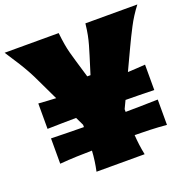

<svg xmlns="http://www.w3.org/2000/svg" viewBox="-144 -944 1075 1082"><g transform="rotate(-20 394.0 -403.5)"><path d="M253.4 0Q266.6 -60.5 270 -120.6Q225.6 -120.1 176.8 -118.4Q127.9 -116.7 76.7 -112.3V-264.2Q128.9 -262.7 178.2 -262Q227.5 -261.2 272.9 -260.7V-274.4L249 -324.2Q209 -323.7 165.5 -323.2Q122.1 -322.8 76.7 -321.3V-473.6Q104 -471.7 130.1 -470Q156.2 -468.3 181.6 -467.3L121.1 -594.2Q106.4 -626 90.8 -654.5Q75.2 -683.1 53 -719Q30.8 -754.9 -3.9 -807.1H320.3Q324.7 -766.6 329.6 -737.8Q334.5 -709 341.3 -683.3Q348.1 -657.7 357.4 -626.5L388.2 -522.9H407.7L440.4 -627.9Q450.2 -659.7 457.5 -685.3Q464.8 -710.9 470.5 -739.3Q476.1 -767.6 480.5 -807.1H792Q752.4 -755.4 724.4 -701.4Q696.3 -647.5 671.9 -595.2L611.8 -467.3Q637.2 -468.3 663.6 -470Q689.9 -471.7 716.8 -473.6V-321.3Q671.9 -322.8 628.9 -323.2Q585.9 -323.7 545.4 -324.2L522.9 -276.9V-260.7Q567.9 -261.2 616.5 -262Q665 -262.7 716.8 -264.2V-112.3Q666.5 -116.7 618.4 -118.4Q570.3 -120.1 525.9 -120.6Q527.8 -90.3 531.7 -60.5Q535.6 -30.8 542 0Z"/></g></svg>

Font: Pinar DS1 Black
Style: Regular
Weight: 900
Designer: Amin Abedi
Version: Version 3.000